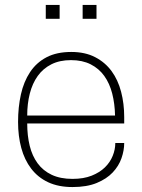

<svg xmlns="http://www.w3.org/2000/svg" viewBox="-20 -748 575 776"><path d="M273 8Q216 8 174.5 -11.5Q133 -31 106 -66.5Q79 -102 66 -150Q53 -198 53 -255Q53 -315 64.5 -366.5Q76 -418 101.5 -456.5Q127 -495 168 -516.5Q209 -538 268 -538Q324 -538 364.5 -517Q405 -496 431 -460.5Q457 -425 469.5 -377Q482 -329 482 -275V-249H90Q90 -200 100 -159Q110 -118 132 -88Q154 -58 189 -41.5Q224 -25 273 -25Q318 -25 350.5 -38Q383 -51 404 -71.5Q425 -92 435.5 -118Q446 -144 446 -170H482Q482 -140 471 -108.5Q460 -77 435.5 -51Q411 -25 371 -8.5Q331 8 273 8ZM445 -281Q444 -329 433.5 -370Q423 -411 401.5 -441Q380 -471 346.5 -488Q313 -505 267 -505Q221 -505 187.5 -488Q154 -471 132.5 -441Q111 -411 100.5 -370Q90 -329 90 -281ZM221 -672H165V-728H221ZM370 -672H314V-728H370Z"/></svg>

Font: Tanohe Sans ExtraLight
Style: Regular
Weight: 250
Designer: Village Type and Design LLC & Cristiano Sobral
Foundry: Cooper Hewitt Smithsonian Design Museum
Version: Version 1.00;September 29, 2021;FontCreator 13.0.0.2655 64-b